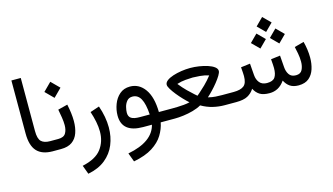

<svg xmlns="http://www.w3.org/2000/svg" viewBox="-101 -1020 2828 1632"><g transform="rotate(-15 1313.0 -204.5)"><path d="M74.7 -672.4H157.2V-205.6Q157.2 -136.7 182.6 -112.8Q208 -88.9 259.3 -88.9H271.5V0H259.3Q166 0 120.4 -49.6Q74.7 -99.1 74.7 -206.1Z M331.5 0H252V-88.9H330.6Q379.4 -88.9 396.7 -117.2Q414.1 -145.5 414.1 -189Q414.1 -220.7 408.2 -256.8Q402.3 -293 395.5 -329.6L480.5 -351.1Q488.8 -312 493.7 -274.4Q498.5 -236.8 498.5 -202.6Q498.5 -144 482.4 -98.1Q466.3 -52.2 429.7 -26.1Q393.1 0 331.5 0ZM391.1 -576.2 461.9 -505.4 391.1 -434.6 320.3 -505.4Z M501.5 262.7 472.7 185.1Q591.8 159.2 640.6 94.5Q689.5 29.8 689.5 -58.6Q689.5 -100.1 680.4 -145.8Q671.4 -191.4 655.3 -238.8L736.3 -266.1Q771.5 -166 771.5 -73.2Q771.5 8.3 742.9 77.9Q714.4 147.5 654.5 196Q594.7 244.6 501.5 262.7Z M1033.7 -361.8Q1113.8 -361.8 1164.1 -291.3Q1214.4 -220.7 1216.3 -88.9H1275.4V0H1208.5Q1197.8 56.2 1165.8 108.6Q1133.8 161.1 1070.8 201.4Q1007.8 241.7 903.8 261.7L875 184.1Q1096.2 141.6 1131.3 0H1054.2Q869.1 0 869.1 -149.9Q869.1 -200.2 887.5 -249Q905.8 -297.9 942.4 -329.8Q979 -361.8 1033.7 -361.8ZM1049.3 -88.9H1135.7Q1129.9 -183.1 1104.7 -228.5Q1079.6 -273.9 1032.2 -273.9Q1001 -273.9 983.2 -252.7Q965.3 -231.4 958.3 -203.1Q951.2 -174.8 951.2 -152.8Q951.2 -118.7 974.4 -103.8Q997.6 -88.9 1049.3 -88.9Z M1569.3 -381.8Q1606.9 -381.8 1647 -375.7Q1687 -369.6 1721.4 -358.4Q1755.9 -347.2 1777.3 -331.1Q1798.8 -314.9 1798.8 -294.9Q1798.8 -280.8 1783.9 -255.9Q1769 -231 1745.8 -202.1Q1722.7 -173.3 1697.3 -146.7Q1671.9 -120.1 1650.9 -101.6Q1685.1 -92.8 1715.8 -90.8Q1746.6 -88.9 1771.5 -88.9H1847.7V0H1772Q1720.7 0 1669.7 -12.2Q1618.7 -24.4 1569.3 -52.7Q1537.1 -34.2 1494.9 -22.5Q1452.6 -10.7 1409.9 -5.4Q1367.2 0 1333 0H1255.9V-88.9H1333.5Q1350.1 -88.9 1378.2 -89.6Q1406.2 -90.3 1436.3 -93Q1466.3 -95.7 1488.8 -101.6Q1467.8 -120.1 1442.4 -146.7Q1417 -173.3 1393.8 -202.1Q1370.6 -231 1355.5 -255.9Q1340.3 -280.8 1340.3 -294.9Q1340.3 -314.9 1361.3 -331.1Q1382.3 -347.2 1416.7 -358.4Q1451.2 -369.6 1491.2 -375.7Q1531.2 -381.8 1569.3 -381.8ZM1569.3 -297.9Q1547.4 -297.9 1506.6 -294.4Q1465.8 -291 1429.7 -278.8Q1461.4 -238.8 1493.7 -207Q1525.9 -175.3 1547.6 -156.5Q1569.3 -137.7 1569.3 -137.7Q1569.3 -137.7 1591.3 -156.5Q1613.3 -175.3 1646 -207Q1678.7 -238.8 1710 -278.8Q1673.8 -291 1632.8 -294.4Q1591.8 -297.9 1569.3 -297.9Z M2272.9 -642.1 2338.9 -576.2 2272.9 -510.3 2207 -576.2ZM2356.4 -518.6 2422.4 -452.6 2356.4 -386.7 2290.5 -452.6ZM2189.5 -518.6 2255.4 -452.6 2189.5 -386.7 2123.5 -452.6ZM2168.5 0Q2112.3 0 2081.8 -19.3Q2051.3 -38.6 2033.2 -74.7Q2010.3 -38.6 1974.6 -19.3Q1939 0 1873 0H1828.1V-88.9H1874Q1936.5 -88.9 1965.3 -112.1Q1994.1 -135.3 1994.1 -196.8Q1994.1 -209.5 1992.9 -226.8Q1991.7 -244.1 1989.3 -275.4L2070.8 -285.6L2078.6 -183.6Q2081.5 -142.6 2103.8 -115.7Q2126 -88.9 2169.4 -88.9Q2221.2 -88.9 2239.7 -116.7Q2258.3 -144.5 2258.3 -196.8Q2258.3 -209.5 2257.1 -227.1Q2255.9 -244.6 2253.4 -275.4L2335 -285.6L2342.8 -183.6Q2345.2 -144 2363.8 -116.5Q2382.3 -88.9 2423.8 -88.9Q2464.4 -88.9 2479.5 -119.1Q2494.6 -149.4 2494.6 -189.9Q2494.6 -226.6 2487.5 -263.7Q2480.5 -300.8 2475.1 -323.7L2558.6 -346.2Q2567.4 -313.5 2572.8 -276.6Q2578.1 -239.7 2578.1 -203.1Q2578.1 -150.4 2563.5 -104Q2548.8 -57.6 2515.4 -29.1Q2481.9 -0.5 2424.3 0Q2377.4 0 2348.6 -19.5Q2319.8 -39.1 2301.8 -74.7Q2274.4 -35.2 2241 -17.6Q2207.5 0 2168.5 0Z"/></g></svg>

Font: Vazirmatn FD
Style: Regular
Weight: 400
Designer: Saber Rastikerdar
Foundry: Saber Rastikerdar
Version: Version 33.001